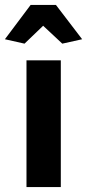

<svg xmlns="http://www.w3.org/2000/svg" viewBox="-38 -763 355 783"><path d="M70 0V-517H210V0ZM62 -585 -18 -603 87 -743H190L297 -603L216 -585L138 -658Z"/></svg>

Font: Expletus Sans
Style: Bold
Weight: 700
Version: Version 7.500